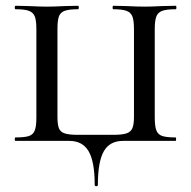

<svg xmlns="http://www.w3.org/2000/svg" viewBox="-20 -488 663 665"><path d="M220 0H34Q31 0 31 -6Q31 -12 34 -12Q66 -12 80.5 -17Q95 -22 100.5 -36.5Q106 -51 106 -81V-387Q106 -417 100.5 -431Q95 -445 80 -450.5Q65 -456 34 -456Q31 -456 31 -462Q31 -468 34 -468L79 -467Q119 -465 142 -465Q167 -465 205 -467L250 -468Q253 -468 253 -462Q253 -456 250 -456Q219 -456 204 -450.5Q189 -445 184 -431Q179 -417 179 -387V-83Q179 -57 184 -44Q189 -31 204 -26Q219 -21 250 -21H372Q403 -21 418 -26Q433 -31 438.5 -44Q444 -57 444 -83V-387Q444 -417 438.5 -431Q433 -445 418 -450.5Q403 -456 372 -456Q370 -456 370 -462Q370 -468 372 -468L417 -467Q457 -465 481 -465Q504 -465 542 -467L589 -468Q591 -468 591 -462Q591 -456 589 -456Q557 -456 542 -450.5Q527 -445 521.5 -431Q516 -417 516 -387V-81Q516 -51 521.5 -36.5Q527 -22 542 -17Q557 -12 588 -12Q590 -12 590 -6Q590 0 588 0H406Q360 0 339.5 36Q319 72 319 152Q319 157 313.5 157Q308 157 308 152Q308 72 287 36Q266 0 220 0Z"/></svg>

Font: Cormorant SC Medium
Style: Regular
Weight: 500
Designer: Christian Thalmann (Catharsis Fonts)
Version: Version 3.000